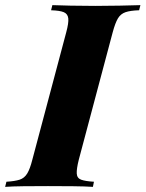

<svg xmlns="http://www.w3.org/2000/svg" viewBox="-64 -728 567 748"><path d="M243 -106Q234 -70 235 -52Q236 -34 252 -28Q268 -22 302 -20L298 0Q268 -2 220 -2.5Q172 -3 123 -3Q72 -3 28 -2.5Q-16 -2 -44 0L-39 -20Q-6 -22 12.5 -28Q31 -34 42 -52Q53 -70 62 -106L194 -602Q204 -639 202 -656.5Q200 -674 184.5 -680.5Q169 -687 135 -688L140 -708Q166 -707 211 -706Q256 -705 307 -705Q356 -705 402 -706Q448 -707 483 -708L478 -688Q444 -687 425 -680.5Q406 -674 395.5 -656.5Q385 -639 375 -602Z"/></svg>

Font: Playfair Display ExtraBold
Style: Italic
Weight: 800
Italic angle: -14°
Designer: Claus Eggers Sørensen
Foundry: Claus Eggers Sørensen
Version: Version 1.203